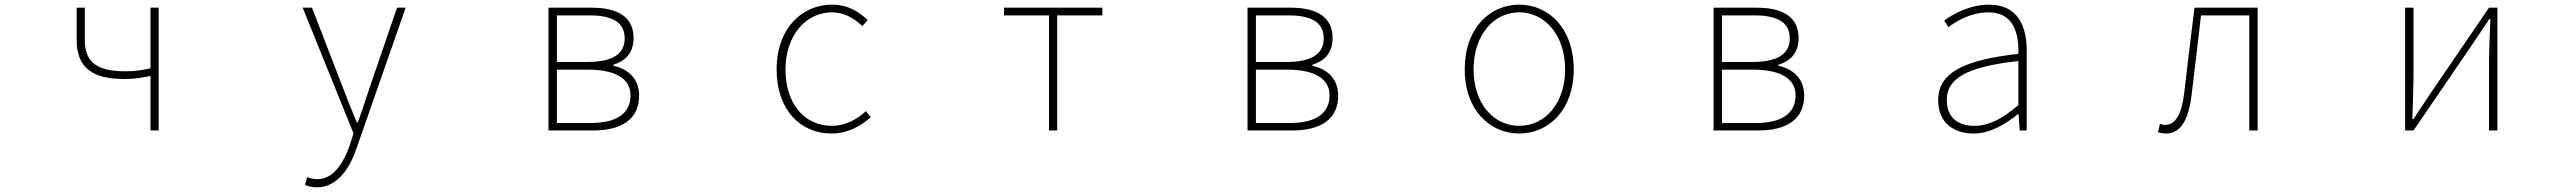

<svg xmlns="http://www.w3.org/2000/svg" viewBox="-20 -560 11040 824"><path d="M626 0H661V-527H626V-267C586 -258 557 -254 519 -254C399 -254 344 -291 344 -388V-527H309V-388C309 -271 375 -221 513 -221C564 -221 582 -226 626 -234Z M1340 244C1431 244 1484 156 1511 74L1721 -527H1684L1566 -183C1551 -138 1533 -82 1516 -35H1511C1491 -82 1469 -138 1452 -183L1319 -527H1279L1497 12L1482 61C1453 145 1408 209 1342 209C1326 209 1309 205 1298 200L1289 233C1302 240 1322 244 1340 244Z M2334 0H2525C2648 0 2723 -48 2723 -150C2723 -229 2667 -266 2612 -278V-282C2660 -297 2699 -329 2699 -397C2699 -486 2633 -527 2519 -527H2334ZM2370 -294V-494H2510C2616 -494 2661 -459 2661 -395C2661 -333 2616 -294 2500 -294ZM2370 -32V-261H2505C2622 -261 2686 -222 2686 -151C2686 -73 2627 -32 2514 -32Z M3549 13C3617 13 3673 -18 3717 -57L3696 -83C3659 -48 3608 -20 3550 -20C3430 -20 3351 -118 3351 -262C3351 -407 3438 -507 3550 -507C3604 -507 3646 -481 3681 -448L3704 -474C3669 -507 3622 -540 3550 -540C3423 -540 3313 -439 3313 -262C3313 -88 3415 13 3549 13Z M4482 0H4517V-494H4711V-527H4289V-494H4482Z M5334 0H5525C5648 0 5723 -48 5723 -150C5723 -229 5667 -266 5612 -278V-282C5660 -297 5699 -329 5699 -397C5699 -486 5633 -527 5519 -527H5334ZM5370 -294V-494H5510C5616 -494 5661 -459 5661 -395C5661 -333 5616 -294 5500 -294ZM5370 -32V-261H5505C5622 -261 5686 -222 5686 -151C5686 -73 5627 -32 5514 -32Z M6500 13C6626 13 6734 -88 6734 -262C6734 -439 6626 -540 6500 -540C6374 -540 6266 -439 6266 -262C6266 -88 6374 13 6500 13ZM6500 -20C6388 -20 6304 -118 6304 -262C6304 -407 6388 -507 6500 -507C6612 -507 6697 -407 6697 -262C6697 -118 6612 -20 6500 -20Z M7334 0H7525C7648 0 7723 -48 7723 -150C7723 -229 7667 -266 7612 -278V-282C7660 -297 7699 -329 7699 -397C7699 -486 7633 -527 7519 -527H7334ZM7370 -294V-494H7510C7616 -494 7661 -459 7661 -395C7661 -333 7616 -294 7500 -294ZM7370 -32V-261H7505C7622 -261 7686 -222 7686 -151C7686 -73 7627 -32 7514 -32Z M8450 13C8520 13 8586 -26 8640 -70H8643L8648 0H8678V-341C8678 -448 8640 -540 8516 -540C8430 -540 8357 -496 8324 -472L8342 -443C8376 -470 8439 -507 8514 -507C8623 -507 8645 -414 8642 -329C8405 -302 8298 -247 8298 -130C8298 -30 8368 13 8450 13ZM8453 -20C8389 -20 8335 -50 8335 -131C8335 -220 8413 -273 8642 -298V-109C8573 -50 8516 -20 8453 -20Z M9277 13C9335 13 9373 -40 9386 -156C9400 -270 9413 -381 9426 -494H9633V0H9669V-527H9398C9383 -405 9368 -284 9354 -162C9343 -68 9316 -24 9272 -24C9263 -24 9257 -26 9250 -28L9241 7C9252 11 9261 13 9277 13Z M10302 0H10338L10586 -363C10608 -396 10641 -445 10663 -478H10668C10665 -407 10662 -336 10662 -277V0H10698V-527H10662L10414 -164C10392 -131 10360 -82 10338 -49H10333C10335 -120 10338 -191 10338 -249V-527H10302Z"/></svg>

Font: Harano Aji Gothic K1 ExtraLight
Style: Regular
Weight: 250
Foundry: Masamichi Hosoda
Version: HaranoAjiGothicK1-ExtraLight version 20230610;ttx 4.39.4